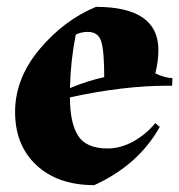

<svg xmlns="http://www.w3.org/2000/svg" viewBox="-20 -525 523 560"><path d="M294 -92Q332 -92 369 -112.5Q406 -133 433 -166L446 -155Q384 -44 255 15Q149 15 86.5 -43Q24 -101 24 -198.5Q24 -296 95 -381Q166 -466 260 -505Q442 -505 442 -379Q442 -347 433 -311Q460 -298 483 -297L482 -275Q475 -275 468 -275Q340 -275 184 -241Q184 -167 207.5 -129.5Q231 -92 294 -92ZM236 -432Q217 -432 201 -424Q186 -349 184 -268Q234 -289 284 -300Q284 -378 275 -405Q266 -432 236 -432Z"/></svg>

Font: Almendra
Style: Bold
Weight: 700
Designer: Ana Sanfelippo
Foundry: Ana Sanfelippo
Version: Version 1.004